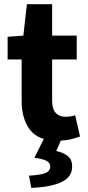

<svg xmlns="http://www.w3.org/2000/svg" viewBox="-20 -668 423 927"><path d="M255.9 11.2Q164.2 11.2 124.3 -42Q84.5 -95.2 84.5 -181.1V-380.8H16.8V-490.4L92.8 -496.1L110 -647.8H231.7V-496.1H350.4V-380.8H231.7V-182.7Q231.7 -140.9 249.3 -122.5Q266.8 -104.2 295.8 -104.2Q308.1 -104.2 320.3 -106Q332.5 -107.7 342.9 -111.8L366.4 -9.1Q347.4 -1.3 319.2 4.9Q291 11.2 255.9 11.2ZM130.9 239 120 180.2Q178.7 176.7 200.6 167Q222.5 157.3 222.5 136Q222.5 120.3 207.3 110.1Q192.1 99.8 146.2 93.8L194.6 -3.7H280L251.7 61.1Q289.6 69.8 309 86.9Q328.4 104 328.4 135.7Q328.4 186.7 276.5 211.2Q224.6 235.7 130.9 239Z"/></svg>

Font: Mada
Style: Regular
Weight: 400
Designer: Khaled Hosny
Version: Version 1.5